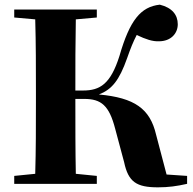

<svg xmlns="http://www.w3.org/2000/svg" viewBox="-20 -788 829 823"><path d="M694 -40 649 -211C623 -322 557 -369 404 -383C460 -405 491 -443 525 -539C540 -582 551 -609 566 -638C606 -619 634 -610 661 -611C713 -611 742 -645 742 -684C742 -724 718 -755 665 -768C583 -759 536 -701 492 -548C454 -428 409 -400 336 -400H303C303 -504 303 -606 305 -705L395 -713V-747H41V-713L131 -705C134 -602 134 -499 134 -395V-351C134 -247 134 -144 131 -43L41 -34V0H395V-34L305 -43C303 -144 303 -247 303 -364H341C414 -364 448 -336 474 -235L512 -93C530 -8 565 15 657 15C702 15 738 10 782 0V-34Z"/></svg>

Font: Noto Serif CJK JP Black
Style: Regular
Weight: 900
Designer: Ryoko NISHIZUKA 西塚涼子 (kana & ideographs); Frank Grießhammer (Latin, Greek & Cyrillic); Wenlong ZHANG 张文龙 (bopomofo); San
Foundry: Adobe Systems Incorporated
Version: Version 1.001;PS 1.001;hotconv 16.6.54;makeotf.lib2.5.65590